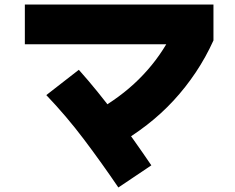

<svg xmlns="http://www.w3.org/2000/svg" viewBox="-20 -760 1040 850"><path d="M491 -114 403 -266Q458 -298 505.5 -333Q553 -368 594 -408.5Q635 -449 669 -494Q703 -539 731 -590L761 -564H90V-740H925V-581Q891 -506 846.5 -439.5Q802 -373 748.5 -315Q695 -257 630.5 -207Q566 -157 491 -114ZM504 70Q430 -39 352 -142.5Q274 -246 185 -339L329 -451Q412 -358 493 -249Q574 -140 650 -28Z"/></svg>

Font: Murecho Thin Black
Style: Regular
Weight: 900
Version: Version 1.010